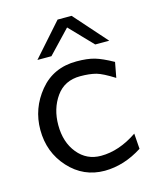

<svg xmlns="http://www.w3.org/2000/svg" viewBox="-102 -721 649 802"><g transform="rotate(-15 222.0 -319.5)"><path d="M35.2 -223.1Q35.2 -315.9 95 -388.4Q154.8 -460.9 254.9 -460.9Q301.8 -460.9 332.8 -451.9Q363.8 -442.9 410.2 -417L397.9 -351.1Q349.1 -381.8 323.2 -389.2Q294.4 -397 253.9 -397Q186 -397 149.4 -345.5Q112.8 -293.9 112.8 -223.1Q112.8 -148.9 151.9 -101.1Q190.9 -53.2 252.9 -53.2Q331.1 -53.2 410.2 -106.9L415 -40Q335.9 10.7 252 11.2Q160.2 11.2 97.7 -57.4Q35.2 -126 35.2 -223.1ZM99.1 -508.8 224.1 -649.9H284.7L409.7 -508.8H349.1L253.9 -607.9L159.7 -508.8Z"/></g></svg>

Font: CMU Sans Serif
Style: Medium
Weight: 500
Version: Version 0.7.0